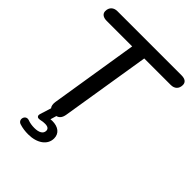

<svg xmlns="http://www.w3.org/2000/svg" viewBox="-243 -790 1103 1103"><g transform="rotate(45 308.5 -238.5)"><path d="M189 193C259 193 311 158 311 104C311 63 280 40 232 40L218 41L229 4C249 -1 260 -17 264 -42L352 -587H567C598 -587 617 -605 617 -636C617 -658 601 -670 572 -670H51C21 -670 1 -652 1 -621C1 -600 18 -587 46 -587H254L168 -50C165 -31 168 -15 176 -6L155 61C152 72 152 77 158 83C162 87 170 87 181 85C192 82 204 81 214 81C238 81 248 90 248 105C248 129 225 142 188 142C168 142 150 139 134 133C99 120 83 173 119 183C141 190 164 193 189 193Z"/></g></svg>

Font: SN Pro Medium
Style: Italic
Weight: 400
Italic angle: -9°
Designer: Tobias Whetton
Foundry: Supernotes
Version: Version 1.001;Glyphs 3.2 (3249)